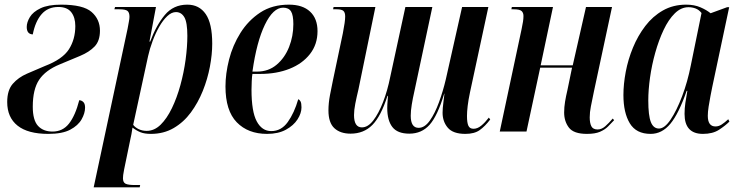

<svg xmlns="http://www.w3.org/2000/svg" viewBox="-20 -566 3181 826"><path d="M188 10Q100 10 55.5 -25.5Q11 -61 11 -127Q11 -178 35 -205.5Q59 -233 96 -249Q133 -265 173 -282Q249 -311 276.5 -354Q304 -397 304 -454Q304 -491 286.5 -513.5Q269 -536 231 -536Q186 -536 159 -505Q132 -474 121 -418Q95 -419 95 -450Q95 -470 108.5 -492.5Q122 -515 154.5 -530.5Q187 -546 243 -546Q338 -546 374 -514.5Q410 -483 410 -434Q410 -390 387 -366Q364 -342 324.5 -325.5Q285 -309 237 -289Q176 -264 148.5 -223Q121 -182 121 -107Q121 -49 143.5 -24.5Q166 0 206 0Q250 0 277 -34.5Q304 -69 321 -135Q332 -134 339 -126.5Q346 -119 346 -103Q346 -79 331 -52.5Q316 -26 282 -8Q248 10 188 10Z M529 -443Q532 -460 534.5 -473Q537 -486 537 -494Q537 -512 528.5 -519Q520 -526 493 -526H472L475 -536H651L623 -387H626Q652 -457 689 -501.5Q726 -546 786 -546Q837 -546 865 -505.5Q893 -465 893 -378Q893 -332 883 -279Q873 -226 852.5 -175Q832 -124 801 -82Q770 -40 727 -15Q684 10 629 10Q602 10 584.5 3Q567 -4 550 -17Q548 -1 545.5 11Q543 23 540 37L514 163Q511 178 510 186.5Q509 195 509 201Q509 219 520.5 224.5Q532 230 560 230H583L581 240H383ZM611 -3Q644 -3 671 -29.5Q698 -56 719.5 -100.5Q741 -145 756 -199.5Q771 -254 778.5 -309.5Q786 -365 786 -412Q786 -470 773 -492Q760 -514 737 -514Q718 -514 699.5 -496.5Q681 -479 665 -451Q649 -423 636.5 -389.5Q624 -356 617 -324L553 -29Q561 -18 576.5 -10.5Q592 -3 611 -3Z M1129 10Q1047 10 998.5 -40Q950 -90 950 -194Q950 -249 965.5 -310Q981 -371 1014.5 -424.5Q1048 -478 1099.5 -512Q1151 -546 1223 -546Q1282 -546 1314 -516Q1346 -486 1346 -432Q1346 -375 1313.5 -333.5Q1281 -292 1225.5 -270Q1170 -248 1100 -248H1066Q1064 -240 1063 -216.5Q1062 -193 1062 -180Q1062 -86 1084.5 -44Q1107 -2 1147 -2Q1190 -2 1218 -41Q1246 -80 1263 -139Q1269 -137 1273 -129.5Q1277 -122 1277 -104Q1277 -79 1260 -52.5Q1243 -26 1210 -8Q1177 10 1129 10ZM1086 -258Q1135 -258 1170 -287.5Q1205 -317 1223.5 -363.5Q1242 -410 1242 -462Q1242 -501 1232 -517Q1222 -533 1198 -533Q1155 -533 1119.5 -459.5Q1084 -386 1066 -258Z M1982 10Q1929 10 1906.5 -16.5Q1884 -43 1884 -81Q1884 -99 1887.5 -125.5Q1891 -152 1892 -163H1891Q1862 -67 1828 -29Q1794 9 1741 9Q1690 9 1668 -19.5Q1646 -48 1646 -101Q1646 -115 1647.5 -132Q1649 -149 1649 -153L1647 -154Q1619 -66 1582 -28.5Q1545 9 1488 9Q1444 9 1418.5 -14.5Q1393 -38 1393 -91Q1393 -122 1399.5 -156.5Q1406 -191 1412 -219L1455 -423Q1460 -449 1462.5 -466.5Q1465 -484 1465 -495Q1465 -512 1457.5 -519Q1450 -526 1428 -526H1413L1415 -536H1595L1522 -181Q1514 -148 1508.5 -120Q1503 -92 1503 -71Q1503 -18 1537 -18Q1563 -18 1586 -48Q1609 -78 1628 -127Q1647 -176 1659 -236L1724 -536H1840L1762 -170Q1756 -144 1751.5 -116.5Q1747 -89 1747 -68Q1747 -16 1781 -16Q1807 -16 1829 -47Q1851 -78 1868.5 -126Q1886 -174 1898 -225L1968 -536H2081L2002 -169Q1995 -136 1992 -110.5Q1989 -85 1989 -67Q1989 -38 1995 -25Q2001 -12 2017 -12Q2034 -12 2050.5 -25.5Q2067 -39 2083 -60L2089 -52Q2067 -23 2044 -6.5Q2021 10 1982 10Z M2505 10Q2448 10 2427.5 -17Q2407 -44 2407 -82Q2407 -105 2411 -129Q2415 -153 2421 -178L2441 -275H2304L2245 0H2130L2224 -441Q2228 -460 2230 -473Q2232 -486 2232 -497Q2232 -511 2224 -518.5Q2216 -526 2189 -526H2180L2182 -536H2359L2306 -285H2444L2501 -536H2613L2535 -172Q2527 -133 2522 -108Q2517 -83 2517 -61Q2517 -37 2524 -23Q2531 -9 2551 -9Q2568 -9 2583.5 -22.5Q2599 -36 2616 -56L2622 -49Q2609 -35 2595.5 -21.5Q2582 -8 2561 1Q2540 10 2505 10Z M2779 10Q2717 10 2689.5 -35.5Q2662 -81 2662 -157Q2662 -204 2672 -257Q2682 -310 2703 -361Q2724 -412 2756 -454Q2788 -496 2832 -521Q2876 -546 2932 -546Q2967 -546 2993.5 -534.5Q3020 -523 3037 -509L3108 -535H3117L3044 -191Q3041 -176 3036.5 -153Q3032 -130 3028.5 -107Q3025 -84 3025 -68Q3025 -22 3058 -22Q3072 -22 3085 -30.5Q3098 -39 3113 -53L3118 -43Q3100 -25 3073 -7.5Q3046 10 3004 10Q2925 10 2925 -76Q2925 -100 2928.5 -123.5Q2932 -147 2937 -175H2934Q2900 -77 2864 -33.5Q2828 10 2779 10ZM2815 -13Q2839 -13 2865 -51.5Q2891 -90 2914.5 -152Q2938 -214 2952 -285L2998 -510Q2987 -524 2972.5 -529.5Q2958 -535 2942 -535Q2910 -535 2883 -508.5Q2856 -482 2835 -437.5Q2814 -393 2799 -339.5Q2784 -286 2776.5 -232.5Q2769 -179 2769 -134Q2769 -69 2780 -41Q2791 -13 2815 -13Z"/></svg>

Font: Noto Serif Display ExtraCondensed SemiBold
Style: Italic
Weight: 600
Width: 2
Italic angle: -12°
Designer: Monotype Design Team
Foundry: Monotype Imaging Inc.
Version: Version 2.009